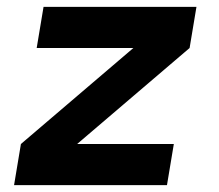

<svg xmlns="http://www.w3.org/2000/svg" viewBox="-20 -540 640 560"><path d="M21 0 41 -120 369 -400H87L107 -520H553L533 -400L205 -120H487L467 0Z"/></svg>

Font: Iosevka Aile Heavy
Style: Italic
Weight: 900
Italic angle: -9°
Designer: Belleve Invis
Foundry: Belleve Invis
Version: Version 31.1.0; ttfautohint (v1.8.4)